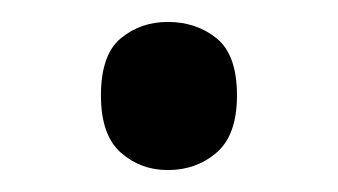

<svg xmlns="http://www.w3.org/2000/svg" viewBox="-20 -440 308 175"><path d="M72 -353Q72 -390 90 -405Q108 -420 133 -420Q159 -420 177.5 -405Q196 -390 196 -353Q196 -317 177.5 -301Q159 -285 133 -285Q108 -285 90 -301Q72 -317 72 -353Z"/></svg>

Font: Noto Sans Medefaidrin
Style: Regular
Weight: 400
Designer: Dalton Maag Ltd
Foundry: Dalton Maag Ltd
Version: Version 1.002; ttfautohint (v1.8.4.7-5d5b)